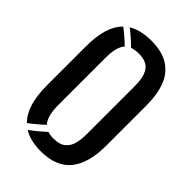

<svg xmlns="http://www.w3.org/2000/svg" viewBox="-260 -985 1095 1095"><g transform="rotate(45 288.0 -437.5)"><path d="M288.1 -883.8Q332 -883.8 367.7 -875Q403.3 -866.2 429.7 -848.9Q456.1 -831.5 475.3 -807.1Q494.6 -782.7 506.3 -750.5Q518.1 -718.3 523.7 -680.9Q529.3 -643.6 529.3 -598.6V-281.2Q529.3 -227.1 521.2 -183.3Q513.2 -139.6 495.4 -103.3Q477.5 -66.9 450 -42.5Q422.4 -18.1 381.3 -4.6Q340.3 8.8 288.1 8.8Q203.1 8.8 148.9 -24.9Q199.7 -62 240.7 -100.6Q261.2 -93.8 288.1 -93.8Q311 -93.8 329.1 -98.6Q347.2 -103.5 359.9 -113.5Q372.6 -123.5 381.3 -136.7Q390.1 -149.9 395 -168Q399.9 -186 402.1 -205.8Q404.3 -225.6 404.3 -250V-629.9Q404.3 -667 399.2 -693.4Q394 -719.7 381.3 -740.5Q368.7 -761.2 345.5 -771.2Q322.3 -781.2 288.1 -781.2Q256.8 -781.2 234.9 -772.5Q193.8 -813.5 147 -850.1Q201.7 -883.8 288.1 -883.8ZM117.7 -827.1Q46.9 -759.3 46.9 -598.6V-281.2Q46.9 -119.1 118.2 -49.3Q166.5 -85.4 205.6 -123Q171.9 -158.2 171.9 -250V-629.9Q171.9 -718.3 204.1 -752.4Q164.1 -791.5 117.7 -827.1Z"/></g></svg>

Font: Oswald
Style: Stencbab
Weight: 400
Designer: Mathieu Le Lay
Foundry: Mathieu Le Lay
Version: Version 1.000